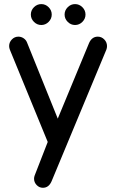

<svg xmlns="http://www.w3.org/2000/svg" viewBox="-20 -682 564 933"><path d="M145.5 186.5Q145.5 178.7 148.4 170.9L211.9 7.8L28.3 -439.5Q24.4 -449.2 24.4 -458Q24.4 -476.6 37.6 -490.2Q50.8 -503.9 69.3 -503.9Q83 -503.9 94.7 -496.1Q106.4 -488.3 111.3 -475.6L260.7 -105.5L413.1 -473.6Q426.8 -503.9 455.1 -503.9Q473.6 -503.9 486.8 -490.2Q500 -476.6 500 -458Q500 -449.2 497.1 -441.4L230.5 199.2Q216.8 230.5 188.5 230.5Q170.9 230.5 158.2 217.3Q145.5 204.1 145.5 186.5ZM180.7 -662.1Q201.2 -662.1 216.3 -647Q231.4 -631.8 231.4 -611.3Q231.4 -590.8 216.3 -575.7Q201.2 -560.5 180.7 -560.5Q160.2 -560.5 145 -575.7Q129.9 -590.8 129.9 -611.3Q129.9 -631.8 145 -647Q160.2 -662.1 180.7 -662.1ZM344.7 -662.1Q365.2 -662.1 380.4 -647Q395.5 -631.8 395.5 -611.3Q395.5 -590.8 380.4 -575.7Q365.2 -560.5 344.7 -560.5Q324.2 -560.5 309.1 -575.7Q293.9 -590.8 293.9 -611.3Q293.9 -631.8 309.1 -647Q324.2 -662.1 344.7 -662.1Z"/></svg>

Font: jf-openhuninn-2.0
Style: Regular
Weight: 400
Designer: [Kosugi Maru]
Designed by MOTOYA      

[Varela Round]
Joe Prince (Latin component); Avraham Cornfeld (Hebrew component)
Foundry: justfont CO.,LTD.
Version: 2.0